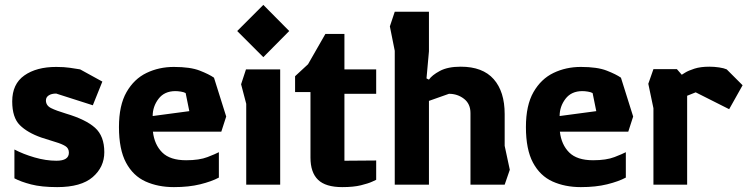

<svg xmlns="http://www.w3.org/2000/svg" viewBox="-20 -756 3060 786"><path d="M214 10Q150 10 107.5 -1Q65 -12 39 -26V-144Q75 -125 121.5 -111.5Q168 -98 211 -98Q262 -98 262 -131Q262 -149 247.5 -158Q233 -167 207.5 -174.5Q182 -182 149 -193Q92 -213 61 -244Q30 -275 30 -341Q30 -412 79.5 -447Q129 -482 210 -482Q243 -482 266 -478.5Q289 -475 308 -472L399 -422L360 -325L210 -373Q191 -373 179.5 -365.5Q168 -358 168 -345Q168 -324 189 -313.5Q210 -303 250 -291Q331 -267 369 -233Q407 -199 407 -133Q407 -72 359.5 -31Q312 10 214 10Z M692 10Q627 10 576 -13Q525 -36 496 -90Q467 -144 467 -236Q467 -325 498 -379Q529 -433 580 -457.5Q631 -482 692 -482Q759 -482 797.5 -467Q836 -452 856 -438L906 -279L886 -217H606Q612 -164 644 -132Q676 -100 742 -100Q796 -100 829.5 -113Q863 -126 876 -133V-29Q846 -13 799.5 -1.5Q753 10 692 10ZM605 -281 755 -301 740 -375Q733 -379 720.5 -381Q708 -383 698 -383Q653 -383 629 -351.5Q605 -320 605 -281Z M1058 -522 951 -629 1058 -736 1164 -629ZM988 0V-331L967 -411L987 -472H1127V0Z M1381 10Q1313 10 1282 -20Q1251 -50 1251 -111V-379H1188V-444L1241 -493L1312 -617H1390V-472H1520V-372H1390V-98L1520 -99V-20Q1520 -20 1504 -12.5Q1488 -5 1457.5 2.5Q1427 10 1381 10Z M1596 0V-548L1576 -648L1596 -708H1736V-546L1726 -435L1736 -430Q1748 -448 1780.5 -465.5Q1813 -483 1866 -483Q1956 -483 2001 -432Q2046 -381 2046 -289V-159L2067 -61L2046 0H1906V-293Q1906 -331 1879.5 -351.5Q1853 -372 1818 -372L1736 -343V0Z M2358 10Q2293 10 2242 -13Q2191 -36 2162 -90Q2133 -144 2133 -236Q2133 -325 2164 -379Q2195 -433 2246 -457.5Q2297 -482 2358 -482Q2425 -482 2463.5 -467Q2502 -452 2522 -438L2572 -279L2552 -217H2272Q2278 -164 2310 -132Q2342 -100 2408 -100Q2462 -100 2495.5 -113Q2529 -126 2542 -133V-29Q2512 -13 2465.5 -1.5Q2419 10 2358 10ZM2271 -281 2421 -301 2406 -375Q2399 -379 2386.5 -381Q2374 -383 2364 -383Q2319 -383 2295 -351.5Q2271 -320 2271 -281Z M2655 0V-313L2634 -413L2655 -473H2751L2771 -450Q2771 -450 2784.5 -458.5Q2798 -467 2823 -475Q2848 -483 2884 -483Q2904 -483 2924 -480Q2944 -477 2955 -472L3020 -407L2965 -309L2828 -378L2793 -364V0Z"/></svg>

Font: Rowdies Light
Style: Regular
Weight: 300
Designer: Jaikishan Patel
Version: Version 1.000; ttfautohint (v1.8.3)